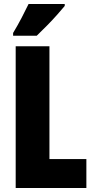

<svg xmlns="http://www.w3.org/2000/svg" viewBox="-20 -947 468 967"><path d="M59 0V-714H229V-146H415V0ZM306 -917Q292 -900 268.5 -873.5Q245 -847 217.5 -819Q190 -791 165 -767H46V-781Q70 -821 89 -857.5Q108 -894 124 -927H306Z"/></svg>

Font: Noto Sans Gujarati UI ExtraCondensed Black
Style: Regular
Weight: 900
Width: 2
Designer: Jelle Bosma - Monotype Design Team, Universal Thirst
Foundry: Monotype Imaging Inc.
Version: Version 2.106; ttfautohint (v1.8.4.7-5d5b)